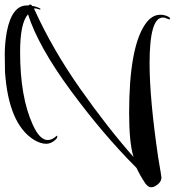

<svg xmlns="http://www.w3.org/2000/svg" viewBox="8 -714 751 826"><g transform="rotate(-90 384.0 -301.5)"><path d="M721 23Q721 -34 524 -34Q372 -34 119 3Q71 11 54 14Q37 17 33 17Q13 17 -2 -6Q-9 -16 -9 -28Q-9 -40 7 -52Q43 -76 72 -89L75 -91Q219 -235 408 -374Q597 -513 735 -557Q697 -591 573 -591Q380 -591 261 -537Q194 -507 194 -472Q194 -454 211 -435Q215 -431 209.5 -431Q204 -431 199 -435Q178 -455 178 -479.5Q178 -504 196 -533Q265 -641 488 -656Q517 -657 564 -657Q611 -657 661 -648Q773 -626 773 -562Q773 -558 773 -555Q777 -551 777 -547Q777 -543 771 -539Q770 -529 765.5 -517Q761 -505 758.5 -503.5Q756 -502 755.5 -504.5Q755 -507 758 -514.5Q761 -522 760 -532L757 -530Q585 -452 417 -334Q249 -216 121 -103Q182 -122 310 -122Q591 -122 692 -53Q733 -25 733 12Q733 27 727.5 40.5Q722 54 717 54Q710 54 715.5 43.5Q721 33 721 23Z"/></g></svg>

Font: Arizonia
Style: Regular
Weight: 400
Designer: Robert E. Leuschke
Foundry: Robert E. Leuschke
Version: Version 1.003